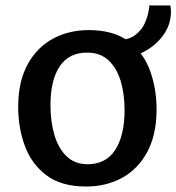

<svg xmlns="http://www.w3.org/2000/svg" viewBox="-20 -674 645 702"><path d="M294.5 8Q204 8 149.2 -33.5Q94.5 -75 70 -142.8Q45.5 -210.5 46.5 -290Q48 -379.5 82 -440.5Q116 -501.5 174 -532.8Q232 -564 304.5 -564Q395.5 -564 450.2 -522.8Q505 -481.5 529.2 -413.8Q553.5 -346 552.5 -267Q551 -177.5 517.2 -116.2Q483.5 -55 425.8 -23.5Q368 8 294.5 8ZM297.5 -73.5Q366 -72.5 400.8 -125.2Q435.5 -178 435.5 -271.5Q435.5 -329.5 421.5 -376.8Q407.5 -424 377.8 -452.5Q348 -481 301.5 -481.5Q233.5 -483 199 -432.5Q164.5 -382 164.5 -288.5Q164.5 -230.5 178.5 -182Q192.5 -133.5 222 -104Q251.5 -74.5 297.5 -73.5ZM404 -460V-527Q449.5 -527 474.5 -546Q499.5 -565 510.2 -590.8Q521 -616.5 524 -637Q525 -642.5 525.5 -646.8Q526 -651 525 -654H603Q604 -648 604.5 -642.8Q605 -637.5 605 -632Q605 -584 576.8 -545Q548.5 -506 502.8 -483Q457 -460 404 -460Z"/></svg>

Font: Merriweather Sans
Style: Regular
Weight: 400
Designer: Eben Sorkin
Foundry: Eben Sorkin
Version: Version 1.008; ttfautohint (v1.7.19-72a1) -l 8 -r 50 -G 200 